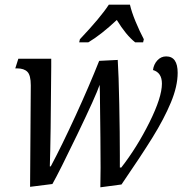

<svg xmlns="http://www.w3.org/2000/svg" viewBox="-20 -786 784 817"><path d="M408 -72Q408 -166 405 -394Q404 -406 404 -425Q388 -378 310 -216Q232 -54 203 -3L108 9L111 -423Q111 -466 96.5 -480.5Q82 -495 53 -495H45L58 -536H198V-502Q196 -193 192 -78H196Q243 -166 301.5 -293.5Q360 -421 402 -527L481 -531Q485 -471 487.5 -343Q490 -215 490 -125V-73H496Q563 -159 616 -265.5Q669 -372 669 -430Q669 -477 631 -488Q634 -512 649.5 -529Q665 -546 687 -546Q736 -546 736 -476Q736 -419 707 -349.5Q678 -280 629 -201Q580 -122 497 -1L407 11ZM320 -619Q408 -712 443 -766H533Q540 -735 557 -694Q574 -653 592 -619L589 -606H555Q516 -637 477 -701Q410 -638 356 -606H317Z"/></svg>

Font: Noto Serif Narrow
Style: Italic
Weight: 400
Width: 4
Italic angle: -12°
Designer: Monotype Design Team
Foundry: Monotype Imaging Inc.
Version: Version 1.001